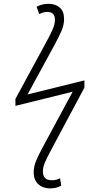

<svg xmlns="http://www.w3.org/2000/svg" viewBox="-20 -785 530 1027"><path d="M247.6 222.7Q210 222.7 185.1 200.4Q160.2 178.2 160.2 136.7Q160.2 105.5 173.1 75Q186 44.4 206.1 7.3L368.7 -294.4L62.5 -218.8V-255.9L227.1 -559.1Q248.5 -597.7 261.2 -627Q273.9 -656.2 273.9 -679.2Q273.9 -721.2 233.4 -721.2Q221.2 -721.2 210.2 -718Q199.2 -714.8 189.9 -709.5L175.8 -749Q186.5 -754.9 202.6 -759.8Q218.8 -764.6 238.8 -764.6Q276.4 -764.6 299.6 -744.4Q322.8 -724.1 322.8 -683.1Q322.8 -651.9 308.6 -619.1Q294.4 -586.4 272 -545.4L127.4 -279.8L431.6 -355V-316.4L256.3 11.7Q232.9 55.2 221.2 81.8Q209.5 108.4 209.5 132.3Q209.5 179.2 257.8 179.2Q271.5 179.2 282.5 176Q293.5 172.9 301.3 168.5L307.6 208Q282.7 222.7 247.6 222.7Z"/></svg>

Font: Open Sans Light
Style: Italic
Weight: 300
Italic angle: -12°
Designer: Monotype Design Team
Foundry: Monotype Imaging Inc.
Version: Version 3.003; ttfautohint (v1.8.4)